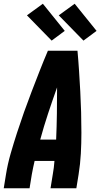

<svg xmlns="http://www.w3.org/2000/svg" viewBox="-20 -1006 540 1026"><path d="M0 0 12 -74Q21 -130 37 -185.5Q53 -241 71 -296.5Q89 -352 108.5 -407Q128 -462 149 -516.5Q170 -571 191.5 -626Q213 -681 236 -735H394Q399 -681 402.5 -626Q406 -571 409 -516.5Q412 -462 413.5 -407Q415 -352 415 -296.5Q415 -241 412 -185.5Q409 -130 400 -74L388 0H250L262 -74Q265 -92 267.5 -110Q270 -128 271 -146H165Q161 -128 157 -110Q153 -92 150 -74L138 0ZM195 -260H280Q283 -330 284 -399.5Q285 -469 285 -539Q260 -469 237 -399.5Q214 -330 195 -260ZM426 -789 294 -924 379 -986 496 -841ZM256 -789 124 -924 209 -986 326 -841Z"/></svg>

Font: Iosevka Term Curly Heavy
Style: Italic
Weight: 900
Italic angle: -9°
Designer: Belleve Invis
Foundry: Belleve Invis
Version: Version 32.3.0